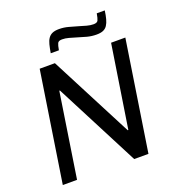

<svg xmlns="http://www.w3.org/2000/svg" viewBox="-154 -1003 1039 1127"><g transform="rotate(-20 365.5 -439.5)"><path d="M491 0 219 -527H215L134 0H45L151 -688H246L513 -172H517L597 -688H686L580 0ZM627 -879Q623 -849 617 -827Q611 -805 601.5 -790.5Q592 -776 576 -769Q560 -762 534 -762Q504 -762 475.5 -769.5Q447 -777 419 -786Q396 -793 374.5 -799Q353 -805 333 -805Q311 -805 305 -793Q299 -781 294 -751H243Q248 -781 253.5 -803Q259 -825 269 -839.5Q279 -854 295 -861Q311 -868 337 -868Q367 -868 395.5 -860Q424 -852 452 -844Q475 -837 496.5 -831Q518 -825 538 -825Q560 -825 566 -837Q572 -849 577 -879Z"/></g></svg>

Font: Azeri Sans
Style: Italic
Weight: 400
Designer: Hector Gatti & Omnibus-Type (original fonts) / Cristiano Sobral (main changes and remastering)
Foundry: Omnibus-Type
Version: Version 0.07;August 21, 2020;FontCreator 13.0.0.2681 64-bit;